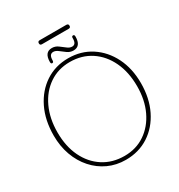

<svg xmlns="http://www.w3.org/2000/svg" viewBox="-207 -1033 1106 1184"><g transform="rotate(-30 346.0 -440.5)"><path d="M347 -709Q438 -709 508.8 -663Q579.5 -617 619.8 -536.5Q660 -456 660 -352.5Q660 -245 619.5 -162.8Q579 -80.5 507.8 -34.2Q436.5 12 344 12Q277 12 220 -14.2Q163 -40.5 120.8 -88Q78.5 -135.5 55.2 -199.8Q32 -264 32 -340Q32 -449 72.5 -532Q113 -615 184 -662Q255 -709 347 -709ZM630 -347.5Q630 -447.5 594 -523.2Q558 -599 493.5 -641.5Q429 -684 344 -684Q261 -684 197.2 -640.5Q133.5 -597 97.8 -520.5Q62 -444 62 -345Q62 -246 98 -171.2Q134 -96.5 198.8 -54.8Q263.5 -13 349 -13Q432 -13 495.2 -56Q558.5 -99 594.2 -174.2Q630 -249.5 630 -347.5ZM401 -733.5Q377.5 -733.5 358 -747.5Q338.5 -761.5 321.2 -775.2Q304 -789 287 -789Q258 -789 258 -745.5Q258 -731.5 248 -731.5Q238.5 -731.5 238.5 -744.5Q238.5 -814 291.5 -814Q315 -814 334.2 -800.2Q353.5 -786.5 370.8 -772.5Q388 -758.5 405.5 -758.5Q434.5 -758.5 434 -801.5Q433 -816 444.5 -816Q454 -816 454 -802.5Q454 -733.5 401 -733.5ZM237 -878.5Q237 -893 251 -893H441Q455.5 -893 455.5 -878.5Q455.5 -864.5 441 -864.5H251Q237 -864.5 237 -878.5Z"/></g></svg>

Font: Fraunces 144pt SuperSoft Thin
Style: Regular
Weight: 100
Version: Version 1.000;[0bf87f6ff]